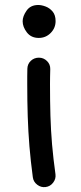

<svg xmlns="http://www.w3.org/2000/svg" viewBox="-20 -588 325 774"><path d="M71.3 -502.4Q71.3 -522.5 87.2 -545.2Q103 -567.9 134.3 -567.9Q147.5 -567.9 163.8 -561.8Q180.2 -555.7 192.1 -541.5Q204.1 -527.3 204.1 -502.9Q204.1 -475.1 184.3 -455.1Q164.6 -435.1 136.2 -435.1Q105.5 -435.1 88.4 -457.3Q71.3 -479.5 71.3 -502.4ZM164.1 166Q145.5 168.5 130.1 156.7Q114.7 145 112.3 126.5Q103.5 60.5 98.6 1.5Q93.8 -57.6 91.8 -118.4Q89.8 -179.2 89.8 -250Q89.8 -264.2 89.8 -279.8Q89.8 -295.4 90.3 -311Q90.8 -330.1 104.2 -342.8Q117.7 -355.5 136.7 -355.5Q155.8 -355.5 169.4 -342Q183.1 -328.6 182.6 -309.6Q182.1 -294.4 181.9 -279.3Q181.6 -264.2 181.6 -250Q181.6 -180.2 183.3 -121.1Q185.1 -62 189.9 -5.4Q194.8 51.3 203.6 114.3Q206.1 132.8 194.3 148.2Q182.6 163.6 164.1 166Z"/></svg>

Font: Mikhak-DS1-FD Medium
Style: Regular
Weight: 500
Designer: Amin Abedi
Version: Version 3.2